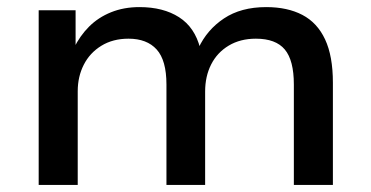

<svg xmlns="http://www.w3.org/2000/svg" viewBox="-20 -521 1045 541"><path d="M89 0V-492H193V-385H188Q205 -420 231 -446Q257 -472 293 -486.5Q329 -501 373 -501Q440 -501 484.5 -472.5Q529 -444 544 -385H539Q563 -437 611 -469Q659 -501 730 -501Q790 -501 832 -479Q874 -457 896 -410Q918 -363 918 -288V0H808V-283Q808 -351 782.5 -381.5Q757 -412 701 -412Q657 -412 624.5 -392.5Q592 -373 575 -339.5Q558 -306 558 -263V0H449V-283Q449 -351 421.5 -381.5Q394 -412 342 -412Q298 -412 265.5 -392Q233 -372 216 -338.5Q199 -305 199 -264V0Z"/></svg>

Font: Nunito Sans 10pt SemiExpanded SemiBold
Style: Regular
Weight: 600
Width: 6
Designer: Vernon Adams
Foundry: Vernon Adams
Version: Version 3.101;gftools[0.9.27]